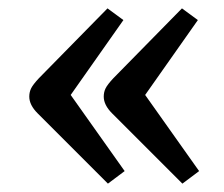

<svg xmlns="http://www.w3.org/2000/svg" viewBox="-20 -494 536 459"><path d="M416 -55 248 -223Q228 -243 228 -263Q228 -274 232.5 -283Q237 -292 251 -307L415 -474L453 -446L327 -267L456 -85ZM238 -55 70 -223Q50 -243 50 -263Q50 -274 54.5 -283Q59 -292 73 -307L237 -474L275 -446L149 -267L278 -85Z"/></svg>

Font: Text Regular
Style: Regular
Weight: 400
Designer: Latin by Veronika Burian and Jose Scaglione. Greek by Irene Vlachou. Cyrillic by Vera Evstafieva.
Foundry: TypeTogether
Version: Version 3.002